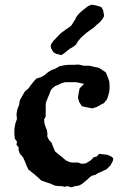

<svg xmlns="http://www.w3.org/2000/svg" viewBox="-20 -785 528 815"><path d="M295 -510 314 -511 336 -506H360L381 -501L400 -497L414 -488L429 -478L436 -461L441 -448L444 -438L445 -422V-408L443 -392L438 -375L434 -363L428 -356L421 -347L410 -342L400 -336L391 -331L372 -325L351 -329L328 -334L316 -352L311 -370L314 -390L318 -410L337 -429L304 -436H256L239 -431L225 -424L213 -419L202 -410L195 -401L191 -389L181 -365L175 -350L174 -336V-291L167 -277L169 -260L174 -245L179 -233L181 -220V-205L188 -191L199 -179L206 -160L214 -142L231 -128L246 -116L260 -104L276 -97L288 -95H312L325 -90L342 -91L354 -97L367 -106L377 -117L391 -121L401 -132L417 -130L435 -128L452 -121L461 -113L459 -102L449 -83L433 -67L412 -57L396 -50L385 -43L370 -39L360 -32L351 -23L340 -14L328 -4L314 3L300 5L282 10L265 5L255 8L242 5H231L213 3L193 -6L174 -12L155 -19L139 -34L125 -46L111 -57L101 -65L94 -79L86 -99L78 -117L64 -133L59 -148V-160L50 -170L52 -184L43 -196L41 -214V-237L45 -260L52 -280L50 -300L53 -319L61 -340L64 -359L74 -377L85 -396L101 -410L111 -424L123 -439L135 -452L153 -457L169 -466L183 -478L199 -488L216 -494L233 -504L253 -508L272 -510ZM354 -759 368 -765 383 -763 398 -759 410 -755 418 -741 422 -717 415 -704 404 -691 391 -680 377 -667 364 -658 350 -648 336 -636 323 -624 311 -610 302 -595 290 -586 278 -579 266 -570 254 -560 240 -551 220 -556 207 -563 198 -578 195 -588 198 -599 207 -612 217 -622 228 -634 237 -643 261 -661 273 -669 284 -678 291 -690 299 -702 305 -715 315 -727 327 -738 341 -749Z"/></svg>

Font: Tagesschrift
Style: Regular
Weight: 400
Designer: Yanone
Version: Version 2.000; ttfautohint (v1.8.4.7-5d5b)